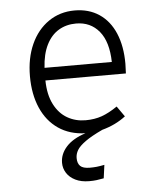

<svg xmlns="http://www.w3.org/2000/svg" viewBox="-54 -595 724 870"><g transform="rotate(-5 307.5 -160.0)"><path d="M524.6 -243.6H158.5Q159.5 -178.5 182.1 -134.6Q204.6 -90.8 241.8 -69.5Q279 -48.2 324.6 -48.2Q365.6 -48.2 398.7 -60Q431.8 -71.8 469.7 -97.9L503.1 -50.3Q456.9 -14.9 395.9 1.5Q344.6 25.6 316.9 45.6Q289.2 65.6 279 82.8Q268.7 100 268.7 119Q268.7 143.1 281.3 155.4Q293.8 167.7 325.1 167.7Q341.5 167.7 356.2 166.2Q370.8 164.6 391.3 160.5L383.1 221Q364.1 224.6 350 226.4Q335.9 228.2 316.9 228.2Q280.5 228.2 254.4 215.4Q228.2 202.6 214.6 181.3Q201 160 201 134.9Q201 94.9 230.5 62.1Q260 29.2 318.5 10.3Q247.2 8.2 195.9 -26.9Q144.6 -62.1 117.4 -124.4Q90.3 -186.7 90.3 -268.7Q90.3 -350.3 118.7 -413.6Q147.2 -476.9 199 -512.6Q250.8 -548.2 317.4 -548.2Q382.1 -548.2 429.2 -516.7Q476.4 -485.1 501.3 -426.4Q526.2 -367.7 526.2 -287.7Q526.2 -275.9 524.6 -243.6ZM465.6 -301Q463.6 -393.3 424.1 -441Q384.6 -488.7 319 -488.7Q274.4 -488.7 239.7 -467.9Q205.1 -447.2 184.1 -405.1Q163.1 -363.1 159.5 -301Z"/></g></svg>

Font: Fira Code Fixed Light
Style: Regular
Weight: 300
Monospace: yes
Designer: Carrois Corporate, Edenspiekermann AG, Nikita Prokopov
Foundry: Carrois Corporate, Edenspiekermann AG, Nikita Prokopov
Version: Version 5.002